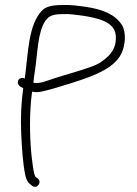

<svg xmlns="http://www.w3.org/2000/svg" viewBox="-20 -543 544 760"><path d="M59 -201 72 -194C64 -138 61 -76 64 -14C67 46 70 101 80 150C85 174 94 183 108 193C127 207 148 177 129 163L121 158C113 145 111 119 108 99C98 26 96 -67 103 -146L107 -180H109C122 -177 136 -178 151 -182C166 -185 191 -192 220 -201C321 -232 429 -263 461 -332C476 -364 481 -415 462 -445C436 -485 388 -506 319 -516C287 -520 261 -525 223 -523C184 -523 160 -515 148 -503C91 -446 92 -332 78 -232C73 -235 69 -235 64 -234C46 -230 48 -209 59 -201ZM112 -216C114 -233 116 -251 119 -268C129 -335 129 -412 158 -458C170 -475 181 -487 225 -487C257 -489 278 -484 307 -481C371 -471 432 -456 438 -405C443 -351 416 -324 386 -302C363 -283 318 -271 271 -256C245 -248 219 -241 192 -232C162 -222 141 -212 115 -215C114 -215 113 -215 112 -216Z"/></svg>

Font: Stray Cat
Style: SuExt
Weight: 400
Version: Version 1.0